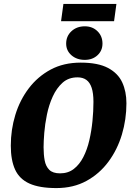

<svg xmlns="http://www.w3.org/2000/svg" viewBox="-20 -948 672 978"><path d="M267 10Q181 10 130 -13Q79 -36 57 -84Q35 -132 35 -206Q35 -287 58 -362.5Q81 -438 126.5 -498Q172 -558 238 -593.5Q304 -629 391 -629Q479 -629 530 -602Q581 -575 602.5 -528.5Q624 -482 624 -422Q624 -340 601 -263Q578 -186 532.5 -124.5Q487 -63 420.5 -26.5Q354 10 267 10ZM286 -65Q327 -65 356 -87.5Q385 -110 404.5 -148Q424 -186 435 -233.5Q446 -281 451 -331.5Q456 -382 456 -429Q456 -473 447 -500.5Q438 -528 420 -541Q402 -554 375 -554Q329 -554 298.5 -526.5Q268 -499 248.5 -456Q229 -413 219 -364Q209 -315 205.5 -271Q202 -227 202 -198Q202 -161 207.5 -131Q213 -101 231 -83Q249 -65 286 -65ZM412 -643Q371 -643 344 -666.5Q317 -690 317 -726Q317 -764 344 -789Q371 -814 412 -814Q451 -814 476.5 -789Q502 -764 502 -726Q502 -690 476.5 -666.5Q451 -643 412 -643ZM291 -840 303 -928H573L561 -840Z"/></svg>

Font: Manuale ExtraBold
Style: Italic
Weight: 800
Italic angle: -11°
Designer: Eduardo Tunni / Pablo Cosgaya
Foundry: Eduardo Tunni / Pablo Cosgaya
Version: Version 1.002